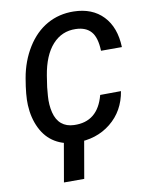

<svg xmlns="http://www.w3.org/2000/svg" viewBox="-100 -792 838 1083"><g transform="rotate(-10 319.0 -251.0)"><path d="M583 -231.9Q564.9 -120.6 482.9 -54.4Q400.9 11.7 283.2 9.8Q215.3 8.3 164.3 -22.5Q113.3 -53.2 84.5 -112.1Q55.7 -170.9 52.2 -245.1Q49.3 -300.8 65.9 -396.7Q82.5 -492.7 129.6 -568.8Q176.8 -645 245.4 -683.6Q314 -722.2 397.9 -720.7Q503.9 -718.8 565.7 -654.1Q627.4 -589.4 631.3 -475.6H511.7Q509.3 -551.8 479.7 -585.7Q450.2 -619.6 392.1 -621.1Q312.5 -623.5 258.8 -564Q205.1 -504.4 186.5 -390.6L176.8 -325.7L172.4 -275.9Q168.5 -225.6 179.4 -181.4Q190.4 -137.2 218.3 -114Q246.1 -90.8 289.1 -89.4Q425.3 -84 463.9 -231ZM293 219.7H176.8L222.7 -43.5H338.9Z"/></g></svg>

Font: Roboto Medium
Style: Italic
Weight: 500
Italic angle: -12°
Designer: Google
Version: Version 2.134; 2016